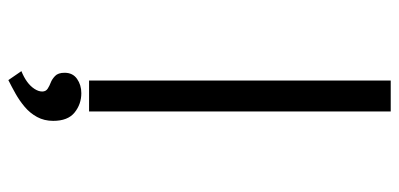

<svg xmlns="http://www.w3.org/2000/svg" viewBox="-274 -506 978 471"><g transform="rotate(90 215.5 -271.0)"><path d="M178 0V-740H254V0ZM177 198 155 166Q170 160 181 152Q192 144 198.5 134Q205 124 205 115Q205 106 198 101.5Q191 97 183 94Q175 91 167 83.5Q159 76 159 60Q159 40 174 29.5Q189 19 209 19Q236 19 256.5 35.5Q277 52 277 88Q277 110 267.5 127.5Q258 145 242.5 158Q227 171 210 180.5Q193 190 177 198Z"/></g></svg>

Font: Lexend Tera Light
Style: Regular
Weight: 300
Designer: Bonnie Shaver-Troup, Thomas Jockin
Foundry: Lexend
Version: Version 1.007